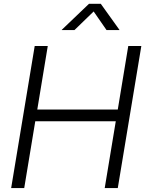

<svg xmlns="http://www.w3.org/2000/svg" viewBox="-20 -963 747 983"><path d="M37.1 0 157.7 -727.5H224.6L170.9 -402.3H583L636.7 -727.5H703.6L583 0H516.1L572.8 -342.3H160.6L104 0ZM361.3 -809.1H296.4V-810.5L435.5 -943.4H496.1L591.3 -810.5V-809.1H525.4L459.5 -904.3Z"/></svg>

Font: Inter 28pt Light
Style: Italic
Weight: 300
Italic angle: -9.3988°
Designer: Rasmus Andersson
Foundry: rsms
Version: Version 4.001;git-66647c0bb